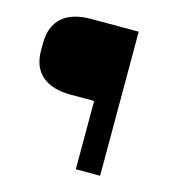

<svg xmlns="http://www.w3.org/2000/svg" viewBox="-86 -617 652 695"><g transform="rotate(15 240.0 -270.0)"><path d="M350 -540V0H259V-256H172Q101 -256 63.5 -288.5Q26 -321 26 -383V-409Q26 -473 63 -506.5Q100 -540 172 -540Z"/></g></svg>

Font: Pathway Extreme 72pt Medium
Style: Regular
Weight: 500
Designer: Eduardo Rodriguez Tunni
Foundry: Eduardo Rodriguez Tunni
Version: Version 1.001;gftools[0.9.26]